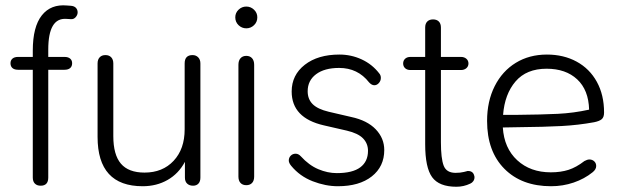

<svg xmlns="http://www.w3.org/2000/svg" viewBox="-20 -702 2367 732"><path d="M105 -25V-436H49Q35 -436 27.5 -442.5Q20 -449 20 -461Q20 -472 27.5 -478.5Q35 -485 49 -485H105V-509Q105 -600 139.5 -643.5Q174 -687 236 -681L250 -680Q263 -679 269.5 -672Q276 -665 276 -655Q276 -645 268.5 -636.5Q261 -628 250 -629L233 -630Q164 -635 164 -513V-485H226Q240 -485 247.5 -478.5Q255 -472 255 -461Q255 -449 247.5 -442.5Q240 -436 226 -436H164V-25Q164 6 135 6Q121 6 113 -2Q105 -10 105 -25Z M352 -180V-460Q352 -475 360 -483.5Q368 -492 382 -492Q396 -492 404 -483.5Q412 -475 412 -460V-183Q412 -112 441 -78Q470 -44 531 -44Q600 -44 642 -89Q684 -134 684 -209V-460Q684 -492 714 -492Q727 -492 735.5 -483.5Q744 -475 744 -460V-25Q744 -10 736.5 -2Q729 6 716 6Q702 6 693.5 -2Q685 -10 685 -25V-85Q661 -40 619 -16Q577 8 524 8Q352 8 352 -180Z M889 -29V-455Q889 -471 897 -480Q905 -489 919 -489Q933 -489 941 -480Q949 -471 949 -455V-29Q949 -13 941 -4.5Q933 4 919 4Q905 4 897 -4.5Q889 -13 889 -29ZM877 -636Q877 -653 889.5 -665Q902 -677 919 -677Q936 -677 948.5 -665Q961 -653 961 -636Q961 -618 948.5 -606Q936 -594 919 -594Q902 -594 889.5 -606Q877 -618 877 -636Z M1090 -70Q1081 -81 1081 -90Q1081 -101 1088.5 -108.5Q1096 -116 1107 -116Q1118 -116 1127 -106Q1158 -72 1193.5 -57Q1229 -42 1264 -42Q1324 -42 1353.5 -64Q1383 -86 1383 -127Q1383 -155 1364 -174.5Q1345 -194 1302 -204L1215 -224Q1092 -252 1092 -353Q1092 -416 1142 -455Q1192 -494 1274 -494Q1319 -494 1359 -475.5Q1399 -457 1426 -422Q1432 -415 1432 -405Q1432 -394 1424.5 -385.5Q1417 -377 1407 -377Q1397 -377 1387 -388Q1344 -443 1273 -443Q1217 -443 1185 -419Q1153 -395 1153 -354Q1153 -324 1172 -305Q1191 -286 1233 -276L1319 -256Q1380 -243 1412.5 -209Q1445 -175 1445 -130Q1445 -67 1397.5 -29.5Q1350 8 1268 8Q1221 8 1172 -11Q1123 -30 1090 -70Z M1601 -152V-435H1545Q1532 -435 1524.5 -442Q1517 -449 1517 -460Q1517 -471 1524.5 -478Q1532 -485 1545 -485H1601V-597Q1601 -612 1609 -620Q1617 -628 1631 -628Q1645 -628 1653 -620Q1661 -612 1661 -597V-485H1737Q1750 -485 1758 -478Q1766 -471 1766 -460Q1766 -449 1758 -442Q1750 -435 1737 -435H1661V-160Q1661 -98 1671.5 -70.5Q1682 -43 1717 -43Q1735 -43 1749 -46.5Q1763 -50 1762 -50H1766Q1774 -50 1780 -45.5Q1786 -41 1788 -32Q1789 -30 1789 -26Q1789 -18 1784.5 -11.5Q1780 -5 1773 -2Q1748 10 1720 10Q1654 10 1627.5 -26.5Q1601 -63 1601 -152Z M1837 -241Q1837 -316 1866 -373.5Q1895 -431 1946.5 -462.5Q1998 -494 2065 -494Q2129 -494 2178.5 -467Q2228 -440 2255.5 -390Q2283 -340 2283 -273Q2283 -255 2274 -247.5Q2265 -240 2245 -236Q2185 -225 2121 -221.5Q2057 -218 1953 -217L1897 -216Q1902 -137 1952 -91Q2002 -45 2080 -45Q2118 -45 2147.5 -54.5Q2177 -64 2208 -88Q2219 -94 2227 -94Q2238 -94 2245.5 -87Q2253 -80 2253 -69Q2253 -56 2239 -45Q2208 -20 2167 -6Q2126 8 2081 8Q1969 8 1903 -58.5Q1837 -125 1837 -241ZM1944 -264Q2046 -265 2106.5 -268Q2167 -271 2226 -284Q2224 -359 2180.5 -399.5Q2137 -440 2064 -440Q1987 -440 1945.5 -391.5Q1904 -343 1898 -264Z"/></svg>

Font: SN Pro Light
Style: Regular
Weight: 300
Designer: Tobias Whetton
Foundry: Supernotes
Version: Version 1.002